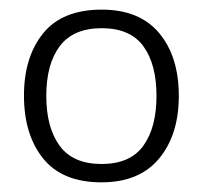

<svg xmlns="http://www.w3.org/2000/svg" viewBox="-20 -374 421 399"><path d="M351.6 -174.8Q351.6 -93.8 310.5 -44.4Q269.5 4.9 190.9 4.9Q109.4 4.9 69.6 -44.7Q29.8 -94.2 29.8 -175.3Q29.8 -255.4 69.6 -304.7Q109.4 -354 191.4 -354Q270 -354 310.8 -305.2Q351.6 -256.3 351.6 -174.8ZM76.2 -174.8Q76.2 -108.9 104 -71Q131.8 -33.2 190.9 -33.2Q250.5 -33.2 277.8 -71Q305.2 -108.9 305.2 -174.8Q305.2 -240.7 277.8 -278.1Q250.5 -315.4 191.4 -315.4Q132.3 -315.4 104.2 -278.1Q76.2 -240.7 76.2 -174.8Z"/></svg>

Font: NotoSansOldHungarianUI
Style: Regular
Weight: 400
Designer: Monotype Design Team
Foundry: Monotype Imaging Inc.
Version: Version 1001.000; ttfautohint (v1.8.4.7-5d5b)